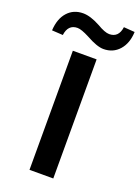

<svg xmlns="http://www.w3.org/2000/svg" viewBox="-252 -1016 790 1089"><g transform="rotate(20 143.5 -471.5)"><path d="M215.8 -718.8V0H72.3V-718.8ZM-78.1 -787.1Q-74.2 -858.4 -38.1 -898.4Q-2 -938.5 55.7 -938.5Q99.6 -938.5 159.2 -906.2Q207 -877.9 233.4 -877.9Q290 -877.9 298.8 -943.4L365.2 -938.5Q362.3 -869.1 325.7 -828.1Q289.1 -787.1 231.4 -787.1Q192.4 -787.1 126 -824.2Q77.1 -849.6 53.7 -849.6Q-2.9 -849.6 -11.7 -783.2Z"/></g></svg>

Font: Min Sans Bold
Style: Regular
Weight: 700
Designer: Jinseong-Kim, NotoSansCJK, Nunito
Foundry: Jinseong-Kim
Version: Version 1.400;Glyphs 3.1.2 (3151)